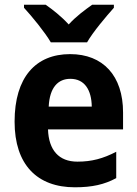

<svg xmlns="http://www.w3.org/2000/svg" viewBox="-20 -786 582 816"><path d="M196 -606H350C375 -650 431 -716 464 -753V-766H372C341 -744 305 -718 272 -682C240 -717 204 -745 174 -766H82V-753C116 -716 171 -649 196 -606ZM278 -556C132 -556 42 -458 42 -269C42 -86 138 10 298 10C372 10 424 -2 474 -29V-141C418 -112 370 -99 309 -99C230 -99 187 -148 184 -236H503V-308C503 -464 418 -556 278 -556ZM279 -451C340 -451 369 -403 370 -333H187C191 -415 227 -451 279 -451Z"/></svg>

Font: Noto Sans Arabic UI SmCn
Style: Bold
Weight: 700
Width: 4
Designer: Monotype Design Team, Nadine Chahine and Nizar Qandah
Foundry: Monotype Imaging Inc.
Version: Version 2.010